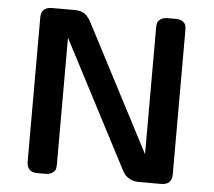

<svg xmlns="http://www.w3.org/2000/svg" viewBox="-50 -749 895 804"><g transform="rotate(5 397.0 -347.0)"><path d="M91 -46V-650Q91 -694 137 -694H231Q262 -694 277.5 -680.5Q293 -667 304 -644L578 -118V-649Q578 -661 580 -669.5Q582 -678 593 -686Q604 -694 624 -694H657Q676 -694 686.5 -686Q697 -678 699 -670Q701 -662 701 -649V-44Q701 0 655 0H561Q540 0 524 -9Q508 -18 502 -26.5Q496 -35 488 -50L214 -576V-45Q214 -32 212 -24Q210 -16 199 -8Q188 0 168 0H135Q91 0 91 -46Z"/></g></svg>

Font: CMU Sans Serif
Style: Bold
Weight: 700
Version: Version 0.7.0